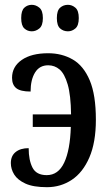

<svg xmlns="http://www.w3.org/2000/svg" viewBox="-20 -767 451 797"><path d="M262 -637Q243 -637 229.5 -649Q216 -661 216 -692Q216 -723 229.5 -735Q243 -747 262 -747Q279 -747 293 -735Q307 -723 307 -692Q307 -661 293 -649Q279 -637 262 -637ZM112 -637Q94 -637 81 -649Q68 -661 68 -692Q68 -723 81 -735Q94 -747 112 -747Q129 -747 143.5 -735Q158 -723 158 -692Q158 -661 143.5 -649Q129 -637 112 -637ZM175 10Q118 10 85.5 -5Q53 -20 39 -42.5Q25 -65 25 -90Q25 -120 45 -136Q65 -152 99 -152Q99 -102 115 -71Q131 -40 174 -40Q222 -40 246.5 -92Q271 -144 274 -240H116V-292H275Q274 -372 261 -416.5Q248 -461 227.5 -478.5Q207 -496 180 -496Q144 -496 125.5 -466Q107 -436 107 -387Q65 -387 47.5 -401Q30 -415 30 -444Q30 -490 70 -518Q110 -546 180 -546Q237 -546 282 -520Q327 -494 352.5 -433.5Q378 -373 378 -270Q378 -176 351 -113.5Q324 -51 278 -20.5Q232 10 175 10Z"/></svg>

Font: Noto Serif ExtraCondensed Medium
Style: Regular
Weight: 500
Width: 2
Designer: Monotype Design Team
Foundry: Monotype Imaging Inc.
Version: Version 2.015